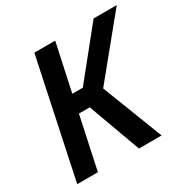

<svg xmlns="http://www.w3.org/2000/svg" viewBox="-160 -863 1001 1013"><g transform="rotate(-30 340.0 -357.0)"><path d="M27 0H153L221 -318H287L403 0H541L398 -369L680 -714H539L307 -426H243L305 -714H178Z"/></g></svg>

Font: Noto Sans SemiBold
Style: Italic
Weight: 600
Italic angle: -12°
Designer: Monotype Design Team
Foundry: Monotype Imaging Inc.
Version: Version 2.013